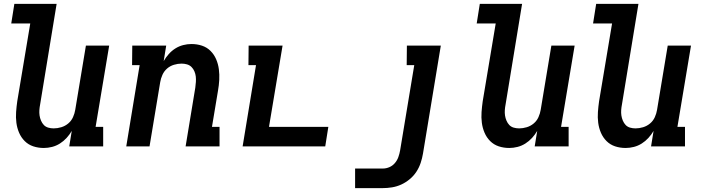

<svg xmlns="http://www.w3.org/2000/svg" viewBox="-20 -755 3640 990"><path d="M206 8Q177 8 151.5 -0.5Q126 -9 107.5 -27.5Q89 -46 78.5 -70.5Q68 -95 64.5 -122Q61 -149 63 -177Q65 -205 69 -233L136 -634H38L54 -735H272L187 -217Q184 -202 183 -187.5Q182 -173 184 -159.5Q186 -146 191.5 -133Q197 -120 206 -110.5Q215 -101 228.5 -97Q242 -93 257 -93Q276 -93 296 -99Q316 -105 332 -118.5Q348 -132 356.5 -151Q365 -170 368 -189L423 -520H543L473 -101H512V0H337L350 -80Q339 -61 323.5 -44Q308 -27 289 -15Q270 -3 248.5 2.5Q227 8 206 8Z M631 0 700 -419H661L662 -520H837L824 -440Q835 -459 850 -476Q865 -493 884 -505Q903 -517 924.5 -522.5Q946 -528 967 -528Q996 -528 1021.5 -519.5Q1047 -511 1065.5 -492.5Q1084 -474 1094.5 -449.5Q1105 -425 1108.5 -398Q1112 -371 1110.5 -343Q1109 -315 1104 -287L1073 -101H1112V0H937L987 -303Q989 -318 990 -332.5Q991 -347 989.5 -360.5Q988 -374 982.5 -387Q977 -400 967.5 -409.5Q958 -419 944.5 -423Q931 -427 916 -427Q897 -427 877 -421Q857 -415 841.5 -401.5Q826 -388 817.5 -369Q809 -350 806 -331L751 0Z M1231 0 1300 -419H1261L1262 -520H1437L1367 -101H1673L1657 0Z M1953 215H1811V114H1954Q1971 114 1987.5 107Q2004 100 2016 86Q2028 72 2034 55Q2040 38 2043 21L2116 -419H2077L2078 -520H2253L2161 37Q2157 61 2149 85Q2141 109 2127 130.5Q2113 152 2092.5 169Q2072 186 2049 196.5Q2026 207 2001.5 211Q1977 215 1953 215Z M2606 8Q2577 8 2551.5 -0.5Q2526 -9 2507.5 -27.5Q2489 -46 2478.5 -70.5Q2468 -95 2464.5 -122Q2461 -149 2463 -177Q2465 -205 2469 -233L2536 -634H2438L2454 -735H2672L2587 -217Q2584 -202 2583 -187.5Q2582 -173 2584 -159.5Q2586 -146 2591.5 -133Q2597 -120 2606 -110.5Q2615 -101 2628.5 -97Q2642 -93 2657 -93Q2676 -93 2696 -99Q2716 -105 2732 -118.5Q2748 -132 2756.5 -151Q2765 -170 2768 -189L2823 -520H2943L2873 -101H2912V0H2737L2750 -80Q2739 -61 2723.5 -44Q2708 -27 2689 -15Q2670 -3 2648.5 2.5Q2627 8 2606 8Z M3206 8Q3177 8 3151.5 -0.5Q3126 -9 3107.5 -27.5Q3089 -46 3078.5 -70.5Q3068 -95 3064.5 -122Q3061 -149 3063 -177Q3065 -205 3069 -233L3136 -634H3038L3054 -735H3272L3187 -217Q3184 -202 3183 -187.5Q3182 -173 3184 -159.5Q3186 -146 3191.5 -133Q3197 -120 3206 -110.5Q3215 -101 3228.5 -97Q3242 -93 3257 -93Q3276 -93 3296 -99Q3316 -105 3332 -118.5Q3348 -132 3356.5 -151Q3365 -170 3368 -189L3423 -520H3543L3473 -101H3512V0H3337L3350 -80Q3339 -61 3323.5 -44Q3308 -27 3289 -15Q3270 -3 3248.5 2.5Q3227 8 3206 8Z"/></svg>

Font: Iosevka HT Extended
Style: Bold Italic
Weight: 700
Width: 7
Italic angle: -9°
Monospace: yes
Designer: Belleve Invis
Foundry: Belleve Invis
Version: Version 32.3.0; ttfautohint (v1.8.4)